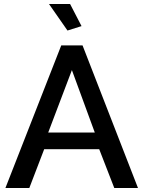

<svg xmlns="http://www.w3.org/2000/svg" viewBox="-20 -936 715 956"><path d="M224 -916H329L386 -806L316 -784ZM285 -710H391L667 0H549L474 -193H200L126 0H7ZM452 -276 338 -587 220 -276Z"/></svg>

Font: Raleway-v4020 SemiBold
Style: Regular
Weight: 600
Designer: Matt McInerney, Pablo Impallari, Rodrigo Fuenzalida
Foundry: Matt McInerney, Pablo Impallari, Rodrigo Fuenzalida
Version: Version 4.020;PS 004.020;hotconv 1.0.88;makeotf.lib2.5.64775